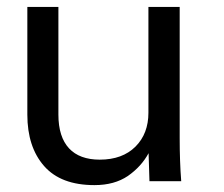

<svg xmlns="http://www.w3.org/2000/svg" viewBox="-20 -521 643 552"><path d="M251.5 11.2C290 11.2 321.8 2.4 347.7 -15.1C373.5 -33.2 393.1 -54.7 407.2 -80.6L409.7 0H501C498 -38.1 496.6 -79.6 496.6 -124V-501H406.7V-196.8C406.7 -157.2 394.5 -124.5 369.6 -99.6C344.7 -74.7 310.5 -62 266.6 -62C189.9 -62 147.9 -105.5 147.9 -191.4V-501H58.6V-191.4C58.6 -129.4 74.7 -80.1 106.9 -43.5C139.2 -6.8 187.5 11.2 251.5 11.2Z"/></svg>

Font: Ride
Style: Regular
Weight: 400
Version: Version 3.000